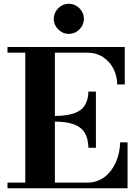

<svg xmlns="http://www.w3.org/2000/svg" viewBox="-20 -1005 736 1025"><path d="M20 0V-30H443Q499.3 -30 538.2 -60Q577 -90 598.6 -138.9Q620.1 -187.9 621.3 -245H661V0ZM115 -15V-754H273V-15ZM452.1 -216Q451 -264 433 -295Q415 -326 375 -341Q335 -356 269 -356V-386Q335 -386 375 -400Q415 -414 433 -443Q451 -472 452 -516H492V-216ZM606 -554Q605 -600.3 585.3 -638.5Q565.6 -676.8 529.8 -700.4Q494 -724 443 -724H20V-754H646V-554ZM347 -824Q315 -824 291 -848Q267 -872 267 -904Q267 -937 291 -961Q315 -985 347 -985Q380 -985 404 -961Q428 -937 428 -904Q428 -872 404 -848Q380 -824 347 -824Z"/></svg>

Font: Libre Bodoni
Style: Regular
Weight: 400
Designer: Pablo Impallari, Rodrigo Fuenzalida
Foundry: Impallari Type
Version: Version 2.005;gftools[0.9.23]